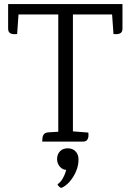

<svg xmlns="http://www.w3.org/2000/svg" viewBox="-20 -697 643 945"><path d="M325.3 -51.5 414.6 -44.5Q415.6 -39.5 415.4 -28.6Q415.2 -17.7 409.2 -8.9Q403.3 0 387 0H187.8Q188.8 -5 188.9 -15.4Q189 -25.7 195.2 -35.2Q201.5 -44.7 219.2 -45.7L282.1 -49.5ZM71.1 -625.8 64.3 -529.2Q58 -529.2 47.3 -529.1Q36.7 -529.1 28.3 -535Q20 -541 20 -556.6V-677.1H582.8V-556.6Q582.8 -541 574.5 -535Q566.1 -529.1 555.5 -529.1Q544.8 -529.2 538.6 -529.2L531.7 -625.8ZM266.8 -32.5V-641.8H338.9V-34.5ZM309 119.6 336.4 132.1Q328.6 135.5 323.4 137.6Q318.3 139.7 311.5 139.7Q287.7 139.7 274.3 123Q260.9 106.4 260.9 86.8Q260.9 62.5 275.2 47.7Q289.5 32.9 313.7 32.9Q336.8 32.9 351.6 47.8Q366.4 62.7 366.4 87.8Q366.4 118.7 353.7 147.7Q341 176.6 322.1 197.7Q303.2 218.9 283.9 226.9Q279.3 229.3 271.3 221.9Q263.4 214.4 263.4 210Q279.3 198.5 289.1 181Q299 163.4 304 146Q309 128.7 309 119.6Z"/></svg>

Font: Karma Variable Light
Style: Regular
Weight: 300
Designer: Joana Correia
Foundry: Indian Type Foundry
Version: Version 3.000